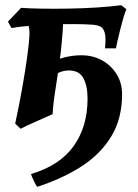

<svg xmlns="http://www.w3.org/2000/svg" viewBox="-20 -477 531 741"><path d="M183.1 -36.6Q176.8 -33.7 159.2 -25.9Q141.6 -18.1 120.8 -8.8Q100.1 0.5 82.8 8.5Q65.4 16.6 59.6 20L38.6 0Q53.2 -66.9 65.7 -137Q78.1 -207 85.9 -264.6Q93.8 -322.3 93.8 -351.6Q93.8 -366.7 89.6 -380.4Q85.4 -394 73.7 -394L141.1 -433.1L224.6 -425.8Q224.6 -395.5 221.9 -357.4Q219.2 -319.3 215.1 -281.5Q210.9 -243.7 206.5 -213.9Q201.2 -175.8 193.1 -126.2Q185.1 -76.7 183.1 -36.6ZM24.4 -368.7 10.7 -393.6 61.5 -446.8Q93.3 -444.3 142.1 -443.6Q190.9 -442.9 246.8 -443.8Q302.7 -444.8 355.5 -448.2Q408.2 -451.7 447.8 -457L467.8 -441.4Q463.4 -432.6 457.3 -412.1Q451.2 -391.6 445.1 -367.2Q439 -342.8 434.1 -321.8Q429.2 -300.8 427.7 -290.5H385.3Q389.6 -332.5 384 -351.3Q378.4 -370.1 365.5 -375.5Q352.5 -380.9 335 -381.8Q306.2 -383.8 265.1 -384Q224.1 -384.3 179.2 -382.6Q134.3 -380.9 93.5 -377.4Q52.7 -374 24.4 -368.7ZM123.5 244.1Q119.1 239.3 110.6 221.2Q102.1 203.1 99.6 194.8Q211.9 161.1 264.9 85.9Q317.9 10.7 317.9 -96.2Q317.9 -145.5 301.8 -175.3Q285.6 -205.1 246.1 -205.1Q226.6 -205.1 209.2 -197.5Q191.9 -189.9 170.4 -173.8L172.4 -230Q195.3 -247.1 228.3 -255.4Q261.2 -263.7 293.5 -263.7Q338.9 -263.7 374.5 -243.7Q410.2 -223.6 430.7 -189.7Q451.2 -155.8 451.2 -113.3Q451.2 -20.5 410.4 47.9Q369.6 116.2 296.1 164.1Q222.7 211.9 123.5 244.1Z"/></svg>

Font: Gentium Book Plus
Style: Bold Italic
Weight: 700
Italic angle: -8°
Designer: Victor Gaultney, Annie Olsen, Iska Routamaa, Becca Hirsbrunner
Foundry: SIL International
Version: Version 6.101